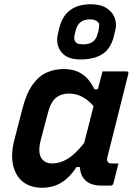

<svg xmlns="http://www.w3.org/2000/svg" viewBox="-20 -871 640 901"><path d="M278 -547Q331 -547 366 -523Q401 -499 423 -452H439Q444 -470 449 -489.5Q454 -509 461 -536H574Q585 -536 582 -524Q558 -427 532 -324.5Q506 -222 484 -134Q477 -104 504 -104H536Q530 -81 524 -57Q518 -33 512 -10Q509 0 499 0H457Q408 0 382.5 -23Q357 -46 355 -87H339Q309 -40 269.5 -15Q230 10 177 10Q123 10 88 -17.5Q53 -45 41.5 -95.5Q30 -146 47 -213L85 -360Q104 -434 133.5 -474.5Q163 -515 200 -531Q237 -547 278 -547ZM181 -120Q197 -104 225 -104Q262 -104 298 -126Q334 -148 375 -200Q386 -243 397 -286Q408 -329 419 -373Q396 -400 367 -416Q338 -432 304 -432Q267 -432 242.5 -412Q218 -392 205 -342L170 -209Q155 -146 181 -120ZM406 -851Q453 -851 481 -832.5Q509 -814 519 -785Q529 -756 520 -725L513 -696Q498 -641 459.5 -616.5Q421 -592 357 -592Q293 -592 266 -629Q239 -666 253 -718L260 -746Q289 -851 406 -851ZM402 -780Q348 -780 336 -730L331 -712Q328 -701 328.5 -690.5Q329 -680 335 -674Q340 -667 349.5 -665Q359 -663 372 -663Q426 -663 438 -712L443 -730Q445 -741 445.5 -750.5Q446 -760 441 -766Q430 -780 402 -780Z"/></svg>

Font: Recursive Mn Lnr St SmB
Style: Italic
Weight: 600
Italic angle: -15°
Monospace: yes
Version: Version 1.079;hotconv 1.0.112;makeotfexe 2.5.65598; ttfautoh